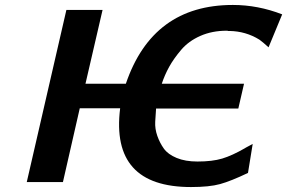

<svg xmlns="http://www.w3.org/2000/svg" viewBox="-20 -735 1159 775"><path d="M88 0 248 -695H394L325 -397H488Q596 -715 920 -715Q1021 -715 1119 -677L1064 -544Q1041 -565 1027 -575Q972 -609 906 -610H901Q899 -611 895 -611Q836 -611 788.5 -590Q741 -569 711 -533.5Q681 -498 663 -465.5Q645 -433 633 -397H965L942 -297H610Q608 -272 606.5 -243.5Q605 -215 615 -186.5Q625 -158 641.5 -135Q658 -112 693 -97.5Q728 -83 777 -83Q837 -83 877 -95Q917 -107 969 -137Q970 -137 972 -139Q982 -144 1000 -154L981 -37Q912 -4 868.5 8Q825 20 751 20Q425 20 465 -298H302L234 0Z"/></svg>

Font: Coval
Style: ExtraBold Italic
Weight: 800
Foundry: Context Ltd
Version: Version 001.000